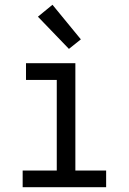

<svg xmlns="http://www.w3.org/2000/svg" viewBox="-20 -785 540 805"><path d="M75 0V-70H218V-450H89V-520H296V-70H425V0ZM269 -580 139 -715 200 -765 319 -620Z"/></svg>

Font: Iosevka Web
Style: Regular
Weight: 400
Monospace: yes
Designer: Belleve Invis
Foundry: Belleve Invis
Version: Version 28.0.3; ttfautohint (v1.8.3)